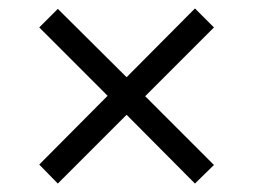

<svg xmlns="http://www.w3.org/2000/svg" viewBox="-20 -586 601 455"><path d="M117 -151 73 -196 235 -359 73 -521 117 -565 280 -403 442 -566 487 -521 324 -358 487 -195 442 -151 280 -314Z"/></svg>

Font: Noto Serif Medium
Style: Italic
Weight: 500
Italic angle: -12°
Designer: Monotype Design Team
Foundry: Monotype Imaging Inc.
Version: Version 2.014; ttfautohint (v1.8.4.7-5d5b)